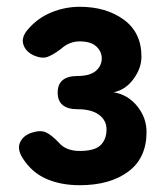

<svg xmlns="http://www.w3.org/2000/svg" viewBox="-20 -535 488 566"><path d="M215 11Q159 11 116 -8Q73 -27 46 -70Q30 -96 39.5 -116Q49 -136 74 -144Q99 -152 115 -145Q131 -138 153 -115Q174 -90 215 -90Q259 -90 276.5 -107Q294 -124 294 -154Q294 -180 272 -196.5Q250 -213 209 -213Q150 -213 150 -262Q150 -311 209 -311Q245 -311 262.5 -326Q280 -341 280 -363Q280 -383 264 -398Q248 -413 215 -413Q184 -413 160 -391Q139 -375 122 -368Q105 -361 81 -371Q56 -382 49 -403.5Q42 -425 62 -448Q91 -482 131.5 -498.5Q172 -515 215 -515Q293 -515 345 -477Q397 -439 397 -368Q397 -334 373.5 -302Q350 -270 315 -263Q357 -256 384.5 -222Q412 -188 412 -146Q412 -69 358 -29Q304 11 215 11Z"/></svg>

Font: Zen Maru Gothic
Style: Bold
Weight: 700
Designer: Yoshimichi Ohira
Foundry: Positype
Version: Version 1.001